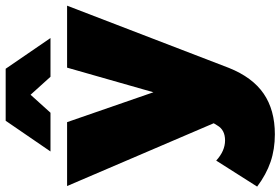

<svg xmlns="http://www.w3.org/2000/svg" viewBox="-200 -630 1013 694"><g transform="rotate(-90 307.0 -282.5)"><path d="M169 204Q115 204 69.5 188.5Q24 173 -20 140L74 -8Q109 24 147 24Q185 24 201 -4L209 -17L-18 -547H213L321 -235L410 -547H634L409 38Q375 123 316 163.5Q257 204 169 204ZM517 -607H377L312 -679L247 -607H107L218 -769H406Z"/></g></svg>

Font: Gontserrat Black
Style: Regular
Weight: 900
Designer: Julieta Ulanovsky
Foundry: Julieta Ulanovsky
Version: Version 6.001